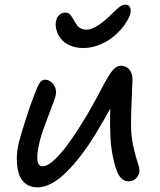

<svg xmlns="http://www.w3.org/2000/svg" viewBox="-20 -787 690 827"><path d="M338.9 -580.1Q306.2 -580.1 280.8 -591.6Q255.4 -603 241.9 -620.6Q228.5 -638.2 223.1 -658Q217.8 -677.7 221.2 -695.8Q224.1 -711.9 235.1 -722.4Q246.1 -732.9 262.2 -732.9Q266.6 -732.9 270 -731.9Q273.4 -731 276.9 -728.3Q280.3 -725.6 282.5 -723.6Q284.7 -721.7 287.8 -716.8Q291 -711.9 292.5 -709.7Q293.9 -707.5 297.4 -701.2Q300.8 -694.8 301.8 -692.9Q309.6 -680.7 314.2 -675Q318.8 -669.4 328.9 -664.3Q338.9 -659.2 353 -659.2Q384.8 -659.2 436 -703.1Q444.8 -710.4 463.6 -729.2Q482.4 -748 495.4 -757.6Q508.3 -767.1 519 -767.1Q533.2 -767.1 539.1 -757.1Q544.9 -747.1 542 -731Q537.1 -710 519.5 -684.3Q502 -658.7 475.8 -635.3Q449.7 -611.8 412.8 -595.9Q376 -580.1 338.9 -580.1ZM142.1 20Q109.4 20 88.4 2.7Q67.4 -14.6 59.8 -43.2Q52.2 -71.8 52.5 -103.8Q52.7 -135.7 60.1 -168.9Q69.8 -207.5 91.1 -273.7Q112.3 -339.8 125 -371.1Q139.6 -411.1 149.4 -427.5Q159.2 -443.8 173.8 -443.8Q194.8 -443.8 210 -423.8Q225.1 -403.8 220.2 -377Q217.8 -364.3 189.2 -290.5Q160.6 -216.8 151.9 -182.1Q124.5 -70.8 163.1 -70.8Q223.6 -70.8 357.9 -296.9Q375 -325.7 394.5 -362.5Q414.1 -399.4 425.8 -421.1Q437.5 -442.9 450.7 -463.9Q463.9 -484.9 475.8 -494.4Q487.8 -503.9 500 -503.9Q523.4 -503.9 537.1 -487.5Q550.8 -471.2 550.8 -442.9Q550.3 -431.6 548.1 -381.8Q545.9 -332 544.9 -293.9Q543.9 -255.9 544.9 -225.1Q547.9 -179.2 558.1 -139.6Q568.4 -100.1 575.4 -78.4Q582.5 -56.6 580.1 -44.9Q577.1 -28.8 564.2 -17.3Q551.3 -5.9 535.2 -5.9Q502.4 -5.9 485.4 -45.4Q468.3 -85 458 -163.1Q452.1 -236.3 455.1 -319.8Q435.5 -283.2 390.1 -207Q359.9 -158.2 329.8 -118.9Q299.8 -79.6 267.8 -47.4Q235.8 -15.1 203.6 2.4Q171.4 20 142.1 20Z"/></svg>

Font: Shantell Sans Irregular
Style: Italic
Weight: 400
Italic angle: -11.31°
Designer: Stephen Nixon, Anya Danilova, Shantell Martin
Foundry: Arrow Type
Version: Version 1.006;[9816181b4]